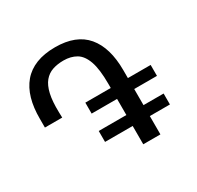

<svg xmlns="http://www.w3.org/2000/svg" viewBox="-159 -930 1157 1125"><g transform="rotate(-30 419.5 -367.5)"><path d="M317 -116V-190H504V-299H332V-373H504V-401Q504 -500 484.8 -554.2Q465.5 -608.5 429.5 -629.8Q393.5 -651 344 -651Q302.5 -651 269.5 -639.8Q236.5 -628.5 213.5 -601Q190.5 -573.5 179.2 -524.8Q168 -476 170 -401L171 -365H54V-424Q53.5 -499.5 70.5 -558.5Q87.5 -617.5 122.5 -658.8Q157.5 -700 211.8 -721.5Q266 -743 340 -743Q482 -743 551 -661Q620 -579 620 -426V-373H774V-299H620V-190H756V-116H620V8H504V-116Z"/></g></svg>

Font: Koeln Type Sans
Style: Regular
Weight: 400
Designer: Eben Sorkin
Foundry: Eben Sorkin
Version: Version 2.001